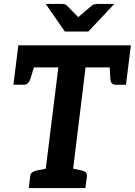

<svg xmlns="http://www.w3.org/2000/svg" viewBox="-20 -954 684 974"><path d="M200 0 276 -612H59L73 -724H644L630 -612H414L339 0ZM126 0 133 -58Q134 -72 142.5 -79Q151 -86 166 -89L225 -101V0ZM314 0 339 -101 395 -89Q409 -86 415.5 -79Q422 -72 421 -58L413 0ZM535 -636 630 -612 619 -524H568Q554 -524 547.5 -531.5Q541 -539 540 -553ZM159 -636 134 -553Q129 -539 121 -531.5Q113 -524 100 -524H48L59 -612ZM560 -934 428 -794H309L212 -934H296Q311 -934 320 -925L377 -867L445 -925Q449 -929 457 -931.5Q465 -934 472 -934Z"/></svg>

Font: Aleo
Style: Bold Italic
Weight: 700
Italic angle: -7°
Version: Version 2.001;gftools[0.9.29]